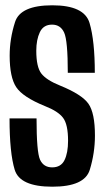

<svg xmlns="http://www.w3.org/2000/svg" viewBox="-20 -700 403 725"><path d="M177.5 5Q55 5 35.5 -59Q16 -123 16 -253H118Q118 -126 131.2 -97Q144.5 -68 177 -68Q210 -68 223.5 -95.2Q237 -122.5 237 -168.5Q237 -230 218.2 -255Q199.5 -280 149.5 -299.5Q66 -333.5 41.2 -371Q16.5 -408.5 16.5 -490Q16.5 -553.5 36.8 -616.8Q57 -680 177.5 -680Q298.5 -680 318.2 -613Q338 -546 338 -425H236Q236 -547 222.2 -577Q208.5 -607 176.5 -607Q144 -607 130.5 -578.5Q117 -550 117 -508.5Q117 -447 136.2 -422.2Q155.5 -397.5 206.5 -377Q289 -343.5 313.8 -308.5Q338.5 -273.5 338.5 -188Q338.5 -122.5 319 -58.8Q299.5 5 177.5 5Z"/></svg>

Font: Anybody Condensed Medium
Style: Regular
Weight: 500
Width: 3
Designer: Tyler Finck
Foundry: Etcetera Type Company
Version: Version 1.010; ttfautohint (v1.8.3) -l 8 -r 50 -G 200 -x 14 